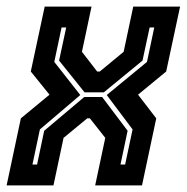

<svg xmlns="http://www.w3.org/2000/svg" viewBox="-30 -560 564 580"><path d="M-10 0 33 -202.5 119.5 -274 63 -344 105 -540H246.5L217.5 -403.5L263.5 -344H271.5L343.5 -403.5L372.5 -540H514L472 -344L387 -274L442 -202.5L399 0H257.5L288 -143.5L241.5 -202.5H233.5L162 -143.5L131.5 0ZM68 -63H82L103.5 -165L224.5 -267H278.5L355.5 -165L334 -63H348L370.5 -169L292.5 -273L414 -373L436 -477H422L400.5 -377L283.5 -281H225.5L148.5 -377L170 -477H156L134 -373L212.5 -273L90.5 -169Z"/></svg>

Font: Tourney Condensed Regular
Style: Bold Italic
Weight: 700
Width: 3
Italic angle: -12°
Designer: Tyler Finck
Foundry: Etcetera Type Co
Version: Version 1.010; ttfautohint (v1.8.3)